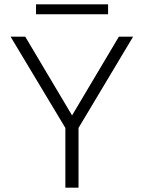

<svg xmlns="http://www.w3.org/2000/svg" viewBox="-20 -870 667 890"><path d="M531 -700H597L344 -277V0H283V-277L29 -700H97L314 -335ZM147 -850H481V-804H147Z"/></svg>

Font: Albert Sans Light
Style: Regular
Weight: 300
Designer: Andreas Rasmussen
Foundry: a.Foundry
Version: Version 1.025